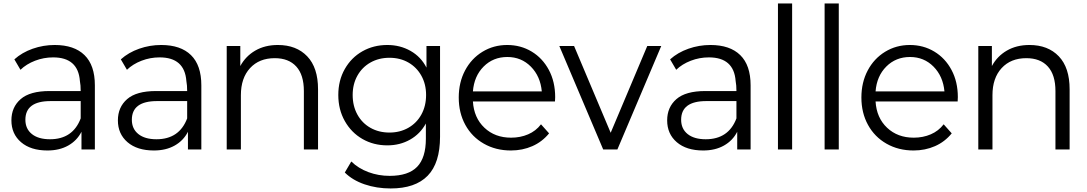

<svg xmlns="http://www.w3.org/2000/svg" viewBox="-20 -844 6138 1084"><path d="M515.6 -362.2V0H440V-100Q414.4 -50 365 -22.2Q315.6 5.6 247.8 5.6Q153.3 5.6 98.9 -41.1Q44.4 -87.8 44.4 -164.4Q44.4 -238.9 96.7 -284.4Q148.9 -330 260 -330H435.6Q435.6 -363.3 431.1 -386.7Q421.1 -520 280 -520Q226.7 -520 177.8 -501.1Q128.9 -482.2 95.6 -450L61.1 -508.9Q104.4 -547.8 164.4 -568.9Q224.4 -590 288.9 -590Q398.9 -590 457.2 -532.8Q515.6 -475.6 515.6 -362.2ZM435.6 -175.6V-273.3H265.6Q123.3 -273.3 123.3 -167.8Q123.3 -116.7 160 -87.2Q196.7 -57.8 262.2 -57.8Q391.1 -57.8 435.6 -175.6Z M1116.7 -362.2V0H1041.1V-100Q1015.6 -50 966.1 -22.2Q916.7 5.6 848.9 5.6Q754.4 5.6 700 -41.1Q645.6 -87.8 645.6 -164.4Q645.6 -238.9 697.8 -284.4Q750 -330 861.1 -330H1036.7Q1036.7 -363.3 1032.2 -386.7Q1022.2 -520 881.1 -520Q827.8 -520 778.9 -501.1Q730 -482.2 696.7 -450L662.2 -508.9Q705.6 -547.8 765.6 -568.9Q825.6 -590 890 -590Q1000 -590 1058.3 -532.8Q1116.7 -475.6 1116.7 -362.2ZM1036.7 -175.6V-273.3H866.7Q724.4 -273.3 724.4 -167.8Q724.4 -116.7 761.1 -87.2Q797.8 -57.8 863.3 -57.8Q992.2 -57.8 1036.7 -175.6Z M1775.6 -340V0H1695.6V-330Q1695.6 -421.1 1652.8 -468.3Q1610 -515.6 1531.1 -515.6Q1443.3 -515.6 1391.7 -459.4Q1340 -403.3 1340 -306.7V0H1260V-584.4H1336.7V-471.1Q1366.7 -526.7 1421.1 -558.3Q1475.6 -590 1548.9 -590Q1653.3 -590 1714.4 -526.1Q1775.6 -462.2 1775.6 -340Z M2185.6 220Q2106.7 220 2038.3 196.7Q1970 173.3 1926.7 130L1963.3 67.8Q2003.3 106.7 2060 127.8Q2116.7 148.9 2180 148.9Q2285.6 148.9 2335 97.8Q2384.4 46.7 2384.4 -61.1V-146.7Q2352.2 -87.8 2295 -55.6Q2237.8 -23.3 2166.7 -23.3Q2088.9 -23.3 2026.1 -59.4Q1963.3 -95.6 1926.7 -160.6Q1890 -225.6 1890 -307.8Q1890 -390 1926.7 -454.4Q1963.3 -518.9 2026.1 -554.4Q2088.9 -590 2166.7 -590Q2238.9 -590 2297.8 -556.7Q2356.7 -523.3 2387.8 -462.2V-584.4H2464.4V-72.2Q2464.4 76.7 2394.4 148.3Q2324.4 220 2185.6 220ZM2385.6 -307.8Q2385.6 -368.9 2358.9 -416.7Q2332.2 -464.4 2285.6 -491.1Q2238.9 -517.8 2178.9 -517.8Q2118.9 -517.8 2071.7 -491.1Q2024.4 -464.4 1997.8 -416.7Q1971.1 -368.9 1971.1 -307.8Q1971.1 -245.6 1997.8 -197.2Q2024.4 -148.9 2071.7 -122.2Q2118.9 -95.6 2178.9 -95.6Q2237.8 -95.6 2285 -122.2Q2332.2 -148.9 2358.9 -197.2Q2385.6 -245.6 2385.6 -307.8Z M3113.3 -271.1H2650Q2655.6 -178.9 2715 -122.8Q2774.4 -66.7 2865.6 -66.7Q2917.8 -66.7 2961.7 -85.6Q3005.6 -104.4 3034.4 -142.2L3080 -91.1Q3041.1 -43.3 2985.6 -18.9Q2930 5.6 2864.4 5.6Q2778.9 5.6 2711.7 -32.8Q2644.4 -71.1 2607.2 -138.9Q2570 -206.7 2570 -293.3Q2570 -378.9 2605.6 -446.1Q2641.1 -513.3 2703.9 -551.7Q2766.7 -590 2843.3 -590Q2920 -590 2981.7 -552.8Q3043.3 -515.6 3078.9 -448.9Q3114.4 -382.2 3114.4 -295.6ZM2650 -327.8H3038.9Q3031.1 -413.3 2977.2 -467.8Q2923.3 -522.2 2844.4 -522.2Q2764.4 -522.2 2710.6 -468.3Q2656.7 -414.4 2650 -327.8Z M3465.6 0H3385.6L3137.8 -584.4H3221.1L3427.8 -94.4L3634.4 -584.4H3713.3Z M4217.8 -362.2V0H4142.2V-100Q4116.7 -50 4067.2 -22.2Q4017.8 5.6 3950 5.6Q3855.6 5.6 3801.1 -41.1Q3746.7 -87.8 3746.7 -164.4Q3746.7 -238.9 3798.9 -284.4Q3851.1 -330 3962.2 -330H4137.8Q4137.8 -363.3 4133.3 -386.7Q4123.3 -520 3982.2 -520Q3928.9 -520 3880 -501.1Q3831.1 -482.2 3797.8 -450L3763.3 -508.9Q3806.7 -547.8 3866.7 -568.9Q3926.7 -590 3991.1 -590Q4101.1 -590 4159.4 -532.8Q4217.8 -475.6 4217.8 -362.2ZM4137.8 -175.6V-273.3H3967.8Q3825.6 -273.3 3825.6 -167.8Q3825.6 -116.7 3862.2 -87.2Q3898.9 -57.8 3964.4 -57.8Q4093.3 -57.8 4137.8 -175.6Z M4452.2 -824.4V0H4372.2V-824.4Z M4715.6 -824.4V0H4635.6V-824.4Z M5386.7 -271.1H4923.3Q4928.9 -178.9 4988.3 -122.8Q5047.8 -66.7 5138.9 -66.7Q5191.1 -66.7 5235 -85.6Q5278.9 -104.4 5307.8 -142.2L5353.3 -91.1Q5314.4 -43.3 5258.9 -18.9Q5203.3 5.6 5137.8 5.6Q5052.2 5.6 4985 -32.8Q4917.8 -71.1 4880.6 -138.9Q4843.3 -206.7 4843.3 -293.3Q4843.3 -378.9 4878.9 -446.1Q4914.4 -513.3 4977.2 -551.7Q5040 -590 5116.7 -590Q5193.3 -590 5255 -552.8Q5316.7 -515.6 5352.2 -448.9Q5387.8 -382.2 5387.8 -295.6ZM4923.3 -327.8H5312.2Q5304.4 -413.3 5250.6 -467.8Q5196.7 -522.2 5117.8 -522.2Q5037.8 -522.2 4983.9 -468.3Q4930 -414.4 4923.3 -327.8Z M6018.9 -340V0H5938.9V-330Q5938.9 -421.1 5896.1 -468.3Q5853.3 -515.6 5774.4 -515.6Q5686.7 -515.6 5635 -459.4Q5583.3 -403.3 5583.3 -306.7V0H5503.3V-584.4H5580V-471.1Q5610 -526.7 5664.4 -558.3Q5718.9 -590 5792.2 -590Q5896.7 -590 5957.8 -526.1Q6018.9 -462.2 6018.9 -340Z"/></svg>

Font: Paperlogy 4 Regular
Style: Regular
Weight: 400
Designer: redesigned by Lee Juim, glyphs from Gmarket Sans & Montserrat
Foundry: PT&
Version: Version 1.001